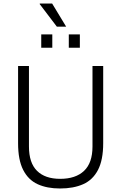

<svg xmlns="http://www.w3.org/2000/svg" viewBox="-20 -1062 690 1094"><path d="M322 12Q248 12 194.5 -12.5Q141 -37 112 -94Q83 -151 83 -246V-686H145V-227Q145 -134 191 -88.5Q237 -43 323 -43Q411 -43 459 -88.5Q507 -134 507 -227V-686H568V-246Q568 -151 538.5 -94Q509 -37 454 -12.5Q399 12 322 12ZM215 -790V-866H278V-790ZM372 -790V-866H435V-790ZM357 -910H304L206 -1039L207 -1042H277Z"/></svg>

Font: Archivo SemiCondensed ExtraLight
Style: Regular
Weight: 250
Width: 4
Designer: Hector Gatti
Foundry: Omnibus-Type
Version: Version 2.001